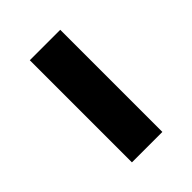

<svg xmlns="http://www.w3.org/2000/svg" viewBox="-8 -725 339 339"><g transform="rotate(45 162.0 -555.0)"><path d="M34 -517V-593H289V-517Z"/></g></svg>

Font: Noto Sans Hebrew Thin
Style: Regular
Weight: 400
Version: Version 3.001